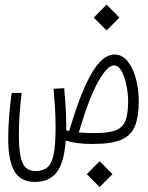

<svg xmlns="http://www.w3.org/2000/svg" viewBox="-20 -604 626 810"><path d="M371.1 3.4Q337.9 3.4 309.8 0Q281.7 -3.4 257.3 -10.7Q250 85.4 218 124.5Q186 163.6 127.9 163.6Q67.4 163.6 41 118.7Q14.6 73.7 14.6 -19Q14.6 -65.4 18.6 -114.7Q22.5 -164.1 29.3 -211.9H71.3Q65.4 -162.1 62.5 -120.4Q59.6 -78.6 59.6 -33.7Q59.6 26.9 67.4 59.8Q75.2 92.8 90.8 105.2Q106.4 117.7 129.9 117.7Q161.6 117.7 180.2 101.8Q198.7 85.9 206.5 46.4Q214.4 6.8 214.4 -64.9Q214.4 -109.4 212.2 -145.8Q210 -182.1 206.1 -229.5L251 -231.9Q254.9 -183.1 257.1 -149.2Q259.3 -115.2 259.3 -71.8Q259.3 -62.5 259.3 -54.2Q265.1 -52.7 272 -51.3Q318.8 -211.9 365.5 -293Q412.1 -374 463.4 -374Q495.1 -374 518.1 -345.9Q541 -317.9 553.2 -272.9Q565.4 -228 565.4 -177.7Q565.4 -112.8 549.6 -72.8Q533.7 -32.7 491.7 -14.6Q449.7 3.4 371.1 3.4ZM312.5 -45.4Q327.1 -43.9 344.5 -43.2Q361.8 -42.5 382.3 -42.5Q442.4 -42.5 471.9 -55.9Q501.5 -69.3 511 -99.1Q520.5 -128.9 520.5 -177.7Q520.5 -208.5 513.4 -243.7Q506.3 -278.8 493.2 -303.5Q480 -328.1 460.4 -328.1Q432.1 -328.1 392.8 -256.8Q353.5 -185.5 312.5 -45.4ZM429.7 -475.6 375.5 -529.8 429.7 -584.5 483.9 -529.8ZM400.4 185.1 346.2 130.9 400.4 76.2 454.6 130.9Z"/></svg>

Font: Cascadia Code NF ExtraLight
Style: Regular
Weight: 200
Monospace: yes
Designer: Aaron Bell
Foundry: Saja Typeworks
Version: Version 2404.023; ttfautohint (v1.8.4)